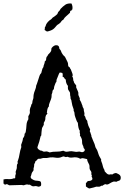

<svg xmlns="http://www.w3.org/2000/svg" viewBox="-35 -994 723 1117"><path d="M479.5 -261.7 489.3 -241.2 487.3 -230.5Q493.2 -218.8 493.2 -214.8Q497.1 -206.1 496.6 -203.6Q496.1 -201.2 497.6 -198.2Q499 -195.3 500.5 -191.4Q502 -187.5 504.4 -181.2Q506.8 -174.8 509.8 -168.5Q512.7 -162.1 515.1 -156.2Q517.6 -150.4 518.1 -146Q518.6 -141.6 520.5 -137.2Q522.5 -132.8 524.9 -129.4Q527.3 -126 529.8 -121.1Q532.2 -116.2 533.7 -110.8Q535.2 -105.5 538.6 -95.7Q542 -85.9 546.4 -79.1Q550.8 -72.3 553.7 -66.4Q551.8 -60.5 554.7 -54.7Q557.6 -48.8 559.6 -41.5Q561.5 -34.2 564 -24.9Q566.4 -15.6 569.8 -10.3Q573.2 -4.9 572.8 -3.4Q572.3 -2 574.2 2.9Q579.1 7.8 584.5 13.7Q589.8 19.5 596.2 21Q602.5 22.5 606.9 20.5Q611.3 18.6 617.2 21.5Q637.7 6.8 649.4 16.6Q667 23.4 667.5 38.1Q668 52.7 659.2 56.6Q645.5 60.5 642.6 63.5Q638.7 63.5 633.8 62.5Q628.9 61.5 623.5 63Q618.2 64.5 612.3 67.9Q606.4 71.3 597.2 76.7Q587.9 82 577.1 77.1Q569.3 80.1 560.5 86.9Q555.7 85 552.2 87.9Q548.8 90.8 544.4 91.8Q540 92.8 535.6 92.3Q531.2 91.8 525.4 91.8Q512.7 96.7 509.8 96.7L485.4 102.5Q479.5 101.6 474.6 97.7Q469.7 93.8 464.8 90.8V70.3Q468.8 69.3 470.2 65.9Q471.7 62.5 475.1 60.5Q478.5 58.6 482.4 58.6Q496.1 58.6 502 49.8Q503.9 42 500 37.1Q496.1 32.2 500 26.4Q495.1 22.5 496.6 14.6Q498 6.8 493.7 1.5Q489.3 -3.9 487.3 -9.3Q485.4 -14.6 485.8 -22Q486.3 -29.3 483.9 -36.1Q481.4 -43 477.1 -49.8Q472.7 -56.6 471.7 -68.4Q462.9 -70.3 452.1 -72.8Q441.4 -75.2 433.6 -70.3Q428.7 -71.3 425.3 -73.7Q421.9 -76.2 411.6 -78.1Q401.4 -80.1 386.2 -77.6Q371.1 -75.2 358.4 -82Q352.5 -80.1 347.7 -80.1L335.9 -84Q331.1 -84 324.7 -81.1Q318.4 -78.1 310.5 -76.7Q302.7 -75.2 293 -76.2Q271.5 -80.1 255.9 -78.1Q234.4 -73.2 225.6 -74.7Q216.8 -76.2 208 -72.8Q199.2 -69.3 195.3 -70.3Q191.4 -71.3 187.5 -69.8Q183.6 -68.4 179.7 -63Q175.8 -57.6 170.9 -55.7Q169.9 -46.9 164.1 -39.1Q163.1 -35.2 163.6 -31.2Q164.1 -27.3 161.6 -19.5Q159.2 -11.7 160.2 -8.8Q161.1 -5.9 159.7 -2.4Q158.2 1 154.8 4.9Q151.4 8.8 149.4 14.2Q147.5 19.5 146.5 24.9Q145.5 30.3 142.6 35.2Q144.5 43 148.9 46.4Q153.3 49.8 161.6 53.7Q169.9 57.6 182.1 57.6Q194.3 57.6 202.1 63.5Q204.1 68.4 204.6 77.1Q205.1 85.9 200.2 88.9Q196.3 89.8 193.8 91.3Q191.4 92.8 187.5 91.8L176.8 88.9Q170.9 87.9 164.6 89.4Q158.2 90.8 152.8 88.9Q147.5 86.9 144.5 84.5Q141.6 82 138.7 80.1Q133.8 82 128.4 80.1Q123 78.1 117.2 79.6Q111.3 81.1 108.9 82Q106.4 83 103.5 84L88.9 82L18.6 84Q5.9 75.2 1 78.1Q-3.9 81.1 -8.8 80.1Q-8.8 75.2 -12.7 74.7Q-16.6 74.2 -14.6 68.4V49.8Q-2.9 46.9 9.8 47.9Q22.5 48.8 31.2 47.4Q40 45.9 43.5 43.9Q46.9 42 51.8 43.9Q54.7 39.1 53.7 34.2Q52.7 29.3 55.7 22Q58.6 14.6 56.6 10.7Q54.7 6.8 57.6 0.5Q60.5 -5.9 62 -12.7Q63.5 -19.5 63 -28.3Q62.5 -37.1 68.4 -43.9Q69.3 -47.9 67.4 -49.3Q65.4 -50.8 70.3 -63Q75.2 -75.2 78.6 -97.2Q82 -119.1 88.9 -137.7Q87.9 -139.6 88.9 -144Q89.8 -148.4 86.9 -148.4Q97.7 -174.8 98.6 -189.5Q102.5 -193.4 106 -201.7Q109.4 -210 107.4 -215.8Q111.3 -216.8 111.8 -219.7Q112.3 -222.7 114.3 -224.6Q118.2 -247.1 119.1 -266.1Q120.1 -285.2 129.9 -299.8V-318.4Q140.6 -334 138.7 -343.8Q136.7 -359.4 145.5 -377Q146.5 -384.8 148.4 -387.2Q150.4 -389.6 152.3 -392.6Q152.3 -397.5 154.3 -407.2Q160.2 -422.9 159.7 -428.2Q159.2 -433.6 161.1 -444.8Q163.1 -456.1 168.9 -469.7Q174.8 -483.4 175.8 -497.1Q179.7 -504.9 182.6 -515.1Q185.5 -525.4 189 -534.7Q192.4 -543.9 194.8 -552.7Q197.3 -561.5 205.1 -569.3Q207 -576.2 208.5 -582.5Q210 -588.9 211.9 -594.7Q218.8 -604.5 218.3 -607.4Q217.8 -610.4 221.7 -619.6Q225.6 -628.9 225.6 -636.7Q233.4 -641.6 233.4 -648.9Q233.4 -656.2 236.3 -663.1Q243.2 -669.9 242.7 -671.4Q242.2 -672.9 245.1 -676.3Q248 -679.7 253.9 -685.5Q259.8 -691.4 262.7 -698.2L264.6 -713.9Q280.3 -734.4 297.9 -730.5Q309.6 -726.6 309.6 -714.8Q309.6 -711.9 311.5 -709Q318.4 -703.1 320.3 -695.8Q322.3 -688.5 328.6 -679.2Q335 -669.9 338.9 -667.5Q342.8 -665 345.7 -658.2Q348.6 -651.4 352.1 -645Q355.5 -638.7 358.4 -632.3Q361.3 -626 361.3 -615.7Q361.3 -605.5 371.1 -601.6Q374 -592.8 375 -592.8Q376 -592.8 377.9 -587.9Q380.9 -581.1 385.7 -567.4Q390.6 -553.7 384.8 -547.9Q389.6 -544.9 390.1 -538.6Q390.6 -532.2 391.6 -525.4Q396.5 -517.6 395.5 -514.6Q397.5 -509.8 408.2 -497.1V-485.4Q413.1 -473.6 417.5 -464.4Q421.9 -455.1 420.9 -450.2Q419.9 -445.3 421.9 -439Q423.8 -432.6 427.2 -426.8Q430.7 -420.9 428.7 -414.1Q431.6 -408.2 434.6 -403.8Q437.5 -399.4 438 -396Q438.5 -392.6 441.9 -385.7Q445.3 -378.9 445.3 -375.5Q445.3 -372.1 449.2 -366.2Q453.1 -360.4 452.6 -355.5Q452.1 -350.6 455.1 -341.3Q458 -332 455.1 -323.2Q461.9 -314.5 461.9 -311.5Q461.9 -308.6 464.8 -302.2Q467.8 -295.9 470.7 -293.9Q473.6 -292 473.6 -282.2ZM393.6 -357.4 385.7 -380.9 380.9 -405.3Q380.9 -411.1 377.9 -415.5Q375 -419.9 375.5 -423.3Q376 -426.8 375 -431.2Q374 -435.5 373 -439.9Q372.1 -444.3 372.6 -448.7Q373 -453.1 371.1 -457.5Q369.1 -461.9 365.2 -466.8Q361.3 -471.7 360.4 -477.1Q359.4 -482.4 359.9 -485.8Q360.4 -489.3 360.4 -494.1Q347.7 -508.8 347.7 -531.2Q341.8 -533.2 339.4 -539.6Q336.9 -545.9 329.1 -547.9Q330.1 -555.7 330.1 -558.6Q330.1 -561.5 328.1 -569.3Q316.4 -573.2 311.5 -571.3Q306.6 -562.5 303.2 -552.7Q299.8 -543 296.9 -537.1Q293.9 -531.2 293.9 -527.8Q293.9 -524.4 293 -517.6Q288.1 -512.7 288.1 -510.7Q288.1 -508.8 283.7 -499.5Q279.3 -490.2 278.3 -475.6Q276.4 -472.7 273.4 -470.2Q270.5 -467.8 270 -460.4Q269.5 -453.1 268.1 -451.2Q266.6 -449.2 265.6 -445.3Q264.6 -441.4 265.1 -435.1Q265.6 -428.7 261.7 -417Q257.8 -405.3 253.4 -395.5Q249 -385.7 249 -374Q240.2 -367.2 238.3 -341.8Q235.4 -339.8 238.8 -337.4Q242.2 -335 239.7 -331.5Q237.3 -328.1 234.4 -325.7Q231.4 -323.2 231.4 -318.4Q228.5 -314.5 229 -307.1Q229.5 -299.8 226.1 -291.5Q222.7 -283.2 220.7 -281.2Q218.8 -279.3 219.7 -275.4Q220.7 -271.5 220.2 -271Q219.7 -270.5 218.3 -265.6Q216.8 -260.7 212.9 -255.4Q209 -250 208.5 -242.2Q208 -234.4 206.5 -225.6Q205.1 -216.8 205.1 -206.1Q200.2 -201.2 199.7 -195.3Q199.2 -189.5 196.3 -181.2Q193.4 -172.9 193.4 -169.9L183.6 -140.6Q183.6 -137.7 182.6 -133.8Q188.5 -124 189.9 -124.5Q191.4 -125 194.3 -121.6Q197.3 -118.2 201.7 -118.2Q206.1 -118.2 209.5 -116.7Q212.9 -115.2 214.8 -113.3Q219.7 -110.4 228.5 -112.3Q237.3 -114.3 243.7 -111.3Q250 -108.4 253.9 -107.4Q273.4 -112.3 293.9 -111.8Q314.5 -111.3 333 -117.2Q336.9 -116.2 338.4 -114.7Q339.8 -113.3 346.2 -111.8Q352.5 -110.4 361.8 -112.3Q371.1 -114.3 381.8 -114.3Q405.3 -110.4 408.2 -110.4L426.8 -112.3L442.4 -108.4Q458 -111.3 458 -121.1Q459 -126 455.1 -128.9Q451.2 -131.8 450.7 -137.2Q450.2 -142.6 447.8 -146.5Q445.3 -150.4 443.8 -155.8Q442.4 -161.1 442.4 -174.3Q442.4 -187.5 429.7 -206.1Q432.6 -210.9 429.7 -218.8Q426.8 -226.6 429.7 -232.4Q419.9 -245.1 418 -279.3Q413.1 -285.2 410.6 -292Q408.2 -298.8 403.3 -312Q398.4 -325.2 398.4 -334.5Q398.4 -343.8 393.6 -348.6ZM374 -932.6 372.1 -919.9Q366.2 -915 361.8 -910.2Q357.4 -905.3 349.1 -898.9Q340.8 -892.6 333 -878.9Q325.2 -876 321.3 -869.1Q317.4 -862.3 312 -858.4Q306.6 -854.5 304.7 -853Q302.7 -851.6 299.8 -850.1Q296.9 -848.6 286.1 -835.4Q275.4 -822.3 260.7 -816.9Q246.1 -811.5 241.2 -811Q236.3 -810.5 233.4 -813.5Q230.5 -816.4 225.6 -818.4Q223.6 -824.2 225.6 -827.6Q227.5 -831.1 225.6 -835Q229.5 -837.9 231.4 -845.7Q233.4 -853.5 237.8 -858.9Q242.2 -864.3 243.7 -866.7Q245.1 -869.1 254.9 -877Q262.7 -880.9 265.1 -884.3Q267.6 -887.7 271.5 -891.6Q278.3 -895.5 280.8 -897.5Q283.2 -899.4 291.5 -905.8Q299.8 -912.1 300.8 -917Q301.8 -921.9 304.7 -925.3Q307.6 -928.7 311.5 -932.6Q315.4 -936.5 316.4 -941.4Q331.1 -957 344.7 -966.3Q358.4 -975.6 380.9 -973.6Q389.6 -956.1 385.7 -938.5Q381.8 -937.5 379.9 -932.6Q377.9 -927.7 374 -932.6Z"/></svg>

Font: Mountains of Christmas
Style: Bold
Weight: 700
Designer: Crystal Kluge
Foundry: Font Diner, Inc DBA Tart Workshop
Version: Version 1.002